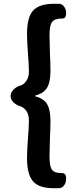

<svg xmlns="http://www.w3.org/2000/svg" viewBox="-20 -823 418 1016"><path d="M265 173Q189 173 157 139Q123 103 123 14Q123 -28 128 -91Q133 -150 133 -186Q133 -238 93 -259Q71 -264 54 -279Q36 -295 36 -315Q36 -335 55 -352Q71 -367 94 -372Q133 -394 133 -444Q133 -480 128 -539Q123 -603 123 -644Q123 -734 157 -769Q190 -803 265 -803H291Q309 -803 320 -787Q330 -773 330 -752Q330 -725 309 -725H307Q269 -725 255.5 -706.5Q242 -688 242 -638Q242 -607 244 -549Q247 -485 247 -448Q247 -387 228 -357Q209 -328 167 -318V-313Q209 -303 228 -274Q247 -243 247 -183Q247 -146 244 -82Q242 -24 242 7Q242 57 255 75Q268 93 307 93H309Q330 93 330 121Q330 143 320 157Q309 173 290 173Z"/></svg>

Font: GenSenRounded JP B
Style: Regular
Weight: 700
Version: Version 1.501;PS 1;hotconv 16.6.51;makeotf.lib2.5.65220